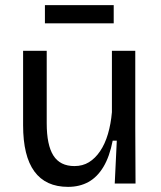

<svg xmlns="http://www.w3.org/2000/svg" viewBox="-20 -715 626 748"><path d="M245 13Q158 13 114 -47Q70 -107 70 -227V-517H162V-235Q162 -150 188 -109Q214 -68 270 -68Q302 -68 326.5 -83Q351 -98 370 -126Q389 -154 400.5 -193Q412 -232 416 -278V-517H507V-217L508 0H427L435 -167H419Q407 -105 383 -65Q359 -25 324.5 -6Q290 13 245 13ZM155 -624V-695H423V-624Z"/></svg>

Font: Bricolage Grotesque 16pt
Style: Regular
Weight: 400
Version: Version 1.001;gftools[0.9.33.dev8+g029e19f]